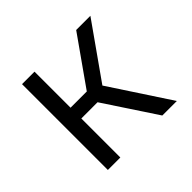

<svg xmlns="http://www.w3.org/2000/svg" viewBox="-135 -710 870 870"><g transform="rotate(-45 300.0 -275.0)"><path d="M181 0H101V-550H181V-319H285L448 -550H539L354 -288L543 0H450L285 -250H181Z"/></g></svg>

Font: JetBrains Mono Semi Light
Style: Regular
Weight: 350
Monospace: yes
Designer: Philipp Nurullin, Konstantin Bulenkov
Foundry: JetBrains
Version: 2.002